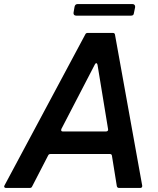

<svg xmlns="http://www.w3.org/2000/svg" viewBox="-56 -925 780 945"><path d="M-27 0Q-32 0 -34.5 -3.5Q-37 -7 -34 -12L364 -756Q367 -763 376 -763H499Q509 -763 510 -754L644 -11V-9Q644 -5 641.5 -2.5Q639 0 635 0H530Q521 0 519 -9L495 -158Q494 -167 485 -167H193Q184 -167 181 -160L102 -7Q99 0 91 0ZM466 -278Q471 -278 474 -281Q477 -284 476 -289L424 -606Q422 -614 418 -614Q414 -614 411 -608L246 -290Q245 -288 245 -285Q245 -278 253 -278ZM319 -848Q312 -848 308.5 -852Q305 -856 306 -863L311 -892Q314 -905 326 -905H596Q603 -905 606.5 -900.5Q610 -896 609 -889L603 -860Q602 -848 589 -848Z"/></svg>

Font: Open Sauce Two SemiBold Italic
Style: Regular
Weight: 600
Italic angle: -10°
Designer: Alfredo Marco Pradil
Foundry: Creative Sauce Fz LLC
Version: Version 1.477